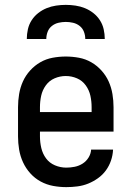

<svg xmlns="http://www.w3.org/2000/svg" viewBox="-20 -760 540 788"><path d="M252 8Q225 8 198 3Q171 -2 147 -15Q123 -28 104.5 -48.5Q86 -69 74.5 -94Q63 -119 58.5 -146Q54 -173 54 -200V-320Q54 -347 58.5 -374Q63 -401 74 -425.5Q85 -450 103.5 -470.5Q122 -491 145.5 -504.5Q169 -518 196 -523Q223 -528 250 -528Q277 -528 304 -523Q331 -518 354.5 -504.5Q378 -491 396.5 -470.5Q415 -450 426 -425.5Q437 -401 441.5 -374Q446 -347 446 -320V-220H144V-200Q144 -176 149.5 -152.5Q155 -129 169 -110Q183 -91 205.5 -81.5Q228 -72 252 -72Q269 -72 286.5 -75.5Q304 -79 319 -88.5Q334 -98 343.5 -113.5Q353 -129 354 -146H444Q443 -123 435.5 -101Q428 -79 414.5 -60.5Q401 -42 382 -28.5Q363 -15 342 -6.5Q321 2 298 5Q275 8 252 8ZM356 -300V-320Q356 -344 351 -367Q346 -390 332 -409.5Q318 -429 296 -438.5Q274 -448 250 -448Q226 -448 204 -438.5Q182 -429 168 -409.5Q154 -390 149 -367Q144 -344 144 -320V-300ZM90 -600Q90 -620 94.5 -640Q99 -660 110 -677Q121 -694 137 -706.5Q153 -719 171.5 -726.5Q190 -734 210 -737Q230 -740 250 -740Q270 -740 290 -737Q310 -734 328.5 -726.5Q347 -719 363 -706.5Q379 -694 390 -677Q401 -660 405.5 -640Q410 -620 410 -600H330Q330 -615 324.5 -629.5Q319 -644 307 -653.5Q295 -663 280 -666.5Q265 -670 250 -670Q235 -670 220 -666.5Q205 -663 193 -653.5Q181 -644 175.5 -629.5Q170 -615 170 -600Z"/></svg>

Font: Iosevka SS18 Medium
Style: Regular
Weight: 500
Monospace: yes
Designer: Belleve Invis
Foundry: Belleve Invis
Version: Version 25.1.1; ttfautohint (v1.8.4)